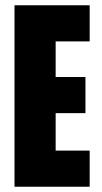

<svg xmlns="http://www.w3.org/2000/svg" viewBox="-20 -708 387 728"><path d="M35 0V-688H320V-551H191V-416H304V-279H191V-137H320V0Z"/></svg>

Font: Saira ExtraCondensed Black
Style: Regular
Weight: 900
Width: 2
Designer: Hector Gatti with collaboration of the Omnibus-Type team
Foundry: Omnibus-Type
Version: Version 1.101